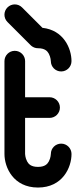

<svg xmlns="http://www.w3.org/2000/svg" viewBox="-20 -841 378 861"><path d="M121 -635.1C129 -628.6 139.2 -624.7 150.2 -624.7C181.5 -624.7 192.7 -611.6 198.9 -600.1C207.4 -584.4 208 -566.9 208 -566.9C208 -541.3 228.7 -520.6 254.3 -520.6C279.9 -520.6 300.6 -541.4 300.6 -566.9C300.6 -623.4 265.5 -705.9 170.4 -716.2L78.9 -807.7C60.9 -825.8 31.6 -825.8 13.5 -807.7C-4.6 -789.7 -4.6 -760.4 13.5 -742.3L117.6 -638.2C118.7 -637.1 119.8 -636.1 121 -635.1ZM92.5 -404.9C92.5 -404.9 92.5 -566.8 92.6 -566.8C92.6 -592.4 71.9 -613.1 46.3 -613.1C20.7 -613.1 0 -592.3 0 -566.8V-150.5C0 -90 39.9 0 150.3 0C260.7 0 300.7 -90 300.7 -150.4C300.7 -175.9 280 -196.9 254.4 -196.9C228.8 -196.9 208.1 -176.4 208.1 -150.9C208.1 -150.7 207.6 -133 199 -117.2C192.8 -105.7 181.6 -92.6 150.3 -92.6C119 -92.6 107.8 -105.7 101.6 -117.2C93.1 -132.9 92.5 -150.4 92.5 -150.4V-312.3H202.4C228 -312.3 248.7 -333.1 248.7 -358.6C248.7 -384.2 227.9 -404.9 202.4 -404.9Z"/></svg>

Font: Cactron
Style: Regular
Weight: 400
Version: Version 1.0